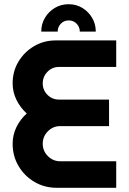

<svg xmlns="http://www.w3.org/2000/svg" viewBox="-20 -892 612 912"><path d="M249 0Q191 0 143.5 -28Q96 -56 68 -103.5Q40 -151 40 -209Q40 -251 58 -288Q76 -325 107 -353Q76 -381 58 -418Q40 -455 40 -496Q40 -553 67.5 -599Q95 -645 141.5 -672.5Q188 -700 244 -700H532V-574H260Q228 -574 205.5 -551Q183 -528 183 -496Q183 -464 205.5 -441.5Q228 -419 260 -419H498V-293H266Q232 -293 207.5 -268.5Q183 -244 183 -209Q183 -175 207.5 -150.5Q232 -126 266 -126H532V0ZM306 -872Q270 -872 240.5 -854.5Q211 -837 193.5 -807.5Q176 -778 176 -742H254Q254 -764 269 -779.5Q284 -795 306 -795Q329 -795 344 -779.5Q359 -764 359 -742H435Q435 -778 417.5 -807.5Q400 -837 371 -854.5Q342 -872 306 -872Z"/></svg>

Font: MuseoModerno SemiBold
Style: Regular
Weight: 600
Designer: Pablo Cosgaya, Héctor Gatti, Marcela Romero, and the Authors of The MuseoModerno Project.
Foundry: Omnibus-Type Team
Version: Version 1.001